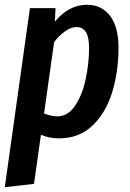

<svg xmlns="http://www.w3.org/2000/svg" viewBox="-32 -563 541 802"><path d="M93 -529H200L197 -472Q255 -543 331 -543Q393 -543 428 -496.5Q463 -450 463 -364Q463 -265 437 -179Q411 -93 355 -39Q299 15 214 15Q174 15 139 0L110 205L-12 219ZM340 -362Q340 -409 326.5 -429.5Q313 -450 287 -450Q265 -450 240 -432.5Q215 -415 194 -387L152 -89Q182 -77 207 -77Q252 -77 282 -122Q312 -167 326 -233Q340 -299 340 -362Z"/></svg>

Font: Fira Sans Extra Condensed Medium
Style: Italic
Weight: 500
Width: 3
Italic angle: -8°
Designer: Carrois Corporate & Edenspiekermann AG
Foundry: Carrois Corporate GbR & Edenspiekermann AG
Version: Version 4.203